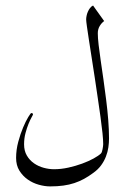

<svg xmlns="http://www.w3.org/2000/svg" viewBox="-20 -559 472 693"><path d="M373.5 -59.1Q373.5 -43.5 371.1 -26.9Q368.7 -10.3 362.3 6.1Q356 22.5 345 37.6Q334 52.7 316.9 64.9Q299.8 77.6 283.2 86.7Q266.6 95.7 248.3 101.8Q230 107.9 208.7 110.8Q187.5 113.8 161.1 113.8Q141.6 113.8 119.9 107.7Q98.1 101.6 80.1 88.9Q62 76.2 50 56.9Q38.1 37.6 38.1 11.2Q38.1 -18.1 45.9 -47.1Q53.7 -76.2 63.5 -99.1Q73.2 -122.1 82 -136.5Q90.8 -150.9 92.8 -150.9Q99.1 -150.9 99.1 -146Q99.1 -144.5 94 -135.5Q88.9 -126.5 83 -112.1Q77.1 -97.7 72 -78.6Q66.9 -59.6 66.9 -38.1Q66.9 -14.6 76.9 2.4Q86.9 19.5 102.8 30.5Q118.7 41.5 137.7 46.6Q156.7 51.8 174.8 51.8Q200.7 51.8 227.1 45.9Q253.4 40 276.6 31.5Q299.8 22.9 317.6 13.2Q335.4 3.4 344.2 -4.9Q346.2 -6.8 347.7 -11Q349.1 -15.1 350.1 -20.3Q351.1 -25.4 351.8 -30.5Q352.5 -35.6 352.5 -38.6Q352.5 -53.2 349.9 -78.9Q347.2 -104.5 342.8 -136.5Q338.4 -168.5 333 -204.6Q327.6 -240.7 322.3 -276.9Q316.4 -315.4 310.8 -351.3Q305.2 -387.2 300.8 -415.8Q296.4 -444.3 293.7 -463.6Q291 -482.9 291 -488.8Q291 -494.6 292.5 -502Q293.9 -509.3 297.1 -516.6Q300.3 -523.9 304.9 -530Q309.6 -536.1 315.9 -539.1Q316.4 -538.1 322.8 -529.3Q329.1 -520.5 336.4 -510.3L356 -482.9Q347.7 -477.5 340.3 -465.8Q333 -454.1 333 -439Q333 -422.9 335.9 -397.5Q338.9 -372.1 343.5 -340.3Q348.1 -308.6 353.3 -272.7Q358.4 -236.8 363 -200Q367.7 -163.1 370.6 -127Q373.5 -90.8 373.5 -59.1Z"/></svg>

Font: Scheherazade Rohingya
Style: Regular
Weight: 400
Designer: SIL International
Foundry: SIL International
Version: Version 2.000 (build 440/429)